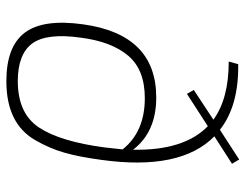

<svg xmlns="http://www.w3.org/2000/svg" viewBox="-102 -638 753 588"><g transform="rotate(90 274.0 -344.5)"><path d="M482 -679 398 -625Q504 -521 470 -278Q461 -211 448 -165.5Q435 -120 409.5 -76Q384 -32 339 -10Q294 12 229 12Q123 12 80.5 -44.5Q38 -101 55 -223Q86 -447 279 -447Q385 -447 439 -376Q442 -532 367 -605L268 -541L256 -562L347 -622Q283 -669 169 -669L177 -698Q304 -700 378 -642L469 -701ZM229 -23Q328 -23 371 -88Q414 -153 432 -289Q436 -327 438 -344Q384 -412 281 -412Q194 -412 151 -361Q108 -310 96 -217Q81 -112 113.5 -67.5Q146 -23 229 -23Z"/></g></svg>

Font: Exo 2.0 Extra Light
Style: Italic
Weight: 250
Italic angle: -8°
Designer: Natanael Gama
Version: Version 1.001;PS 001.001;hotconv 1.0.70;makeotf.lib2.5.58329